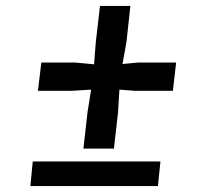

<svg xmlns="http://www.w3.org/2000/svg" viewBox="-20 -638 706 648"><path d="M261.5 -136.5 275.5 -260 287.5 -335.5 221.5 -331.5H108L119.5 -427H233L297.5 -421L303.5 -497.5L317.5 -618H420L407 -497.5L393.5 -422L447 -427H574.5L563.5 -331.5H435L383 -335.5L378.5 -260L364.5 -136.5ZM82.5 -10 90.5 -93H521.5L513 -10Z"/></svg>

Font: Merriweather Sans Medium
Style: Italic
Weight: 500
Italic angle: -7.5°
Designer: Eben Sorkin
Foundry: Eben Sorkin
Version: Version 2.001